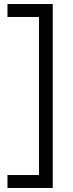

<svg xmlns="http://www.w3.org/2000/svg" viewBox="-20 -750 360 950"><path d="M17 180V116H173V-666H17V-730H241V180Z"/></svg>

Font: MuseoModerno SemiBold Light
Style: Regular
Weight: 300
Version: Version 1.001